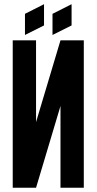

<svg xmlns="http://www.w3.org/2000/svg" viewBox="-20 -885 455 905"><path d="M227.5 -819.8 317.4 -865.2V-765.1L227.5 -720.2ZM97.7 -819.8 187.5 -865.2V-765.1L97.7 -720.2ZM149.9 -309.6 265.1 -694.8H375V0H265.1V-385.3L149.9 0H40V-694.8H149.9Z"/></svg>

Font: Horta
Style: Regular
Weight: 600
Width: 3
Version: Version 0.11